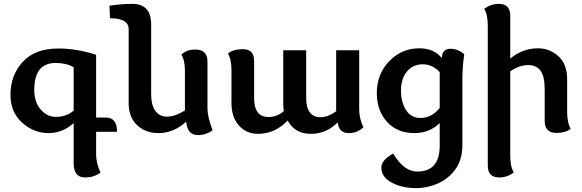

<svg xmlns="http://www.w3.org/2000/svg" viewBox="-20 -676 2984 985"><path d="M266.6 -76.2Q319.3 -76.2 357.9 -108.4V-331.5Q319.3 -353 265.6 -353Q155.8 -353 155.8 -214.8Q155.8 -152.3 188.7 -114.3Q221.7 -76.2 266.6 -76.2ZM357.9 -44.4Q300.3 6.8 230.5 6.8Q152.8 6.8 93.3 -46.9Q33.7 -100.6 33.7 -189.9Q33.7 -289.6 96.4 -358.4Q159.2 -427.2 279.8 -427.2Q372.6 -427.2 473.1 -395V-73.2H522Q580.6 -73.2 580.6 0H473.1V116.7Q473.1 160.6 495.6 209Q463.4 234.4 416 234.4Q357.9 234.4 357.9 161.1Z M755.4 -194.8Q755.4 -135.7 777.3 -106.7Q799.3 -77.6 835.9 -77.6Q878.4 -77.6 928.7 -109.4V-311Q928.7 -335.9 924.6 -357.9Q920.4 -379.9 910.6 -396Q937.5 -421.9 981.4 -421.9Q1044.4 -421.9 1044.4 -360.4V-120.1Q1044.4 -76.2 1070.8 -7.8Q1036.6 17.1 995.6 17.1Q941.4 17.1 935.1 -51.3Q870.1 6.8 793 6.8Q726.6 6.8 683.3 -33.9Q640.1 -74.7 640.1 -147V-525.9Q640.1 -582.5 544.4 -582.5L541.5 -646.5Q603 -656.2 658.2 -656.2Q755.4 -656.2 755.4 -550.8Z M1712.9 -46.9H1711.4Q1653.3 10.7 1574.7 10.7Q1492.7 10.7 1455.6 -57.6Q1390.6 10.7 1302.7 10.7Q1244.6 10.7 1206.1 -31.7Q1167.5 -74.2 1167.5 -147V-316.4Q1167.5 -341.3 1163.3 -363.3Q1159.2 -385.3 1149.4 -401.4Q1175.8 -423.8 1226.6 -423.8Q1283.7 -423.8 1283.7 -362.3V-173.8Q1283.7 -124 1302.2 -99.9Q1320.8 -75.7 1357.4 -75.7Q1401.4 -75.7 1436 -106Q1433.1 -122.6 1433.1 -142.1V-418H1550.8V-173.8Q1550.8 -124 1569.6 -99.4Q1588.4 -74.7 1624 -74.7Q1663.6 -74.7 1704.6 -105.5V-418H1822.8V-115.7Q1822.8 -66.9 1844.2 -23.4Q1814.5 6.8 1769.5 6.8Q1718.8 6.8 1712.9 -46.9Z M2113.8 289.1Q2042.5 289.1 1989.5 260.7Q1936.5 232.4 1936.5 183.6Q1936.5 145 1997.1 111.8Q2051.8 204.1 2120.6 204.1Q2235.8 204.1 2235.8 70.8V-44.9Q2184.1 6.8 2106 6.8Q2017.6 6.8 1965.3 -51Q1913.1 -108.9 1913.1 -198.2Q1913.1 -296.4 1977.1 -362.3Q2041 -428.2 2130.9 -428.2Q2206.1 -428.2 2247.1 -377.9Q2247.1 -425.8 2291 -425.8Q2329.1 -425.8 2361.8 -397.9Q2352.1 -336.4 2352.1 -265.6V66.9Q2352.1 142.6 2316.9 191.7Q2281.7 240.7 2227.1 264.9Q2172.4 289.1 2113.8 289.1ZM2136.7 -70.8Q2194.3 -70.8 2235.8 -122.1V-306.2Q2198.2 -346.2 2148.9 -346.2Q2098.1 -346.2 2067.6 -309.1Q2037.1 -272 2037.1 -210.9Q2037.1 -151.9 2063 -111.3Q2088.9 -70.8 2136.7 -70.8Z M2482.4 -545.4Q2482.4 -570.3 2478.3 -592.3Q2474.1 -614.3 2464.4 -630.4Q2497.6 -656.2 2539.1 -656.2Q2597.7 -656.2 2597.7 -594.7V-375.5Q2662.1 -428.2 2739.3 -428.2Q2799.3 -428.2 2844.5 -387.9Q2889.6 -347.7 2889.6 -269V-100.1Q2889.6 -75.2 2894 -53.2Q2898.4 -31.2 2907.7 -15.1Q2881.3 5.9 2834.5 5.9Q2774.4 5.9 2774.4 -55.7V-216.3Q2774.4 -284.7 2752.9 -313.5Q2731.4 -342.3 2689.9 -342.3Q2646.5 -342.3 2597.7 -310.5V123.5Q2597.7 148.4 2601.8 170.4Q2606 192.4 2615.7 208.5Q2582.5 234.4 2541 234.4Q2482.4 234.4 2482.4 172.9Z"/></svg>

Font: Bainsley
Style: Bold
Weight: 700
Designer: Paul James MIller
Foundry: High-Logic / Made with FontCreator
Version: Version 1.411;March 28, 2021;FontCreator 13.0.0.2683 64-bit